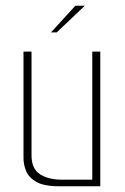

<svg xmlns="http://www.w3.org/2000/svg" viewBox="-20 -650 437 670"><path d="M187 0Q133 0 106.5 -15.5Q80 -31 71 -53.5Q62 -76 62 -98V-470H90V-108Q90 -61 119.5 -42Q149 -23 196 -23H302V-470H330V0ZM158 -537 243 -630H276L178 -537Z"/></svg>

Font: Smooch Sans Thin ExtraLight
Style: Regular
Weight: 250
Version: Version 1.010